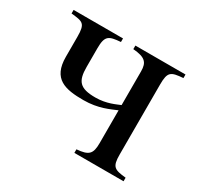

<svg xmlns="http://www.w3.org/2000/svg" viewBox="-106 -575 723 700"><g transform="rotate(30 256.0 -225.0)"><path d="M489 -450H278V-435C329 -431 343 -417 343 -379V-237C327 -231 294 -213 246 -213C180 -213 163 -234 163 -294V-372C163 -426 177 -431 226 -435V-450H18V-435C67 -430 79 -429 79 -372V-288C79 -195 136 -183 213 -183C276 -183 316 -204 343 -215V-77C343 -31 331 -19 281 -15V0H488V-15C439 -20 427 -25 427 -77V-372C427 -426 438 -431 489 -435Z"/></g></svg>

Font: XITS Math
Style: Regular
Weight: 400
Designer: MicroPress Inc., with final additions and corrections provided by Coen Hoffman, Elsevier (retired)
Version: Version 1.302